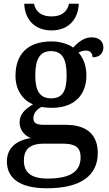

<svg xmlns="http://www.w3.org/2000/svg" viewBox="-20 -769 584 1029"><path d="M256 -606C354 -606 400 -674 402 -749H350C339 -701 305 -681 256 -681C207 -681 173 -701 162 -749H110C112 -674 158 -606 256 -606ZM232 240C418 240 504 168 504 51C504 -38 455 -100 332 -100H217C171 -100 159 -112 159 -136C159 -164 179 -184 203 -196C215 -193 241 -191 257 -191C383 -191 443 -264 443 -364C443 -419 426 -458 401 -487C413 -494 426 -498 442 -498C466 -498 476 -480 476 -462C518 -462 534 -487 534 -516C534 -544 514 -569 471 -569C429 -569 396 -540 372 -514C350 -531 305 -547 257 -547C126 -547 63 -477 63 -362C63 -291 99 -233 157 -210C110 -182 85 -154 85 -113C85 -69 115 -41 145 -29C73 -18 17 20 17 96C17 188 88 240 232 240ZM254 -242C193 -242 169 -283 169 -364C169 -449 192 -495 253 -495C315 -495 337 -451 337 -365C337 -282 316 -242 254 -242ZM234 188C139 188 108 149 108 91C108 16 161 1 213 1H316C378 1 412 17 412 73C412 142 370 188 234 188Z"/></svg>

Font: Noto Serif Yezidi Medium
Style: Regular
Weight: 500
Designer: Dalton Maag Ltd
Foundry: Dalton Maag Ltd
Version: Version 1.001